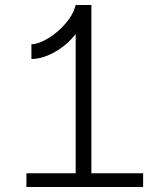

<svg xmlns="http://www.w3.org/2000/svg" viewBox="-20 -750 660 770"><path d="M283.5 -730H336.5Q327 -670 289 -620.2Q251 -570.5 200.8 -542Q150.5 -513.5 106 -513.5V-572.5Q133 -572.5 171.8 -595.5Q210.5 -618.5 242.2 -655Q274 -691.5 283.5 -730ZM283.5 0V-730H346.5V0ZM86 -55H554V0H86Z"/></svg>

Font: Monaspace Neon Var ExtraLight
Style: Regular
Weight: 200
Designer: Riley Cran and the Lettermatic Team
Version: Version 1.200 (Monaspace Neon Var)